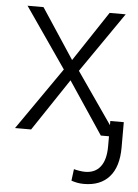

<svg xmlns="http://www.w3.org/2000/svg" viewBox="-53 -570 595 825"><g transform="rotate(5 244.5 -157.0)"><path d="M243.2 -312.5 386.2 -528.3H455.6L276.4 -269L462.9 0H394.5L244.1 -225.1L93.8 0H24.4L211.4 -269L32.2 -528.3H101.1ZM487.8 -65.9V43.5Q487.8 126.5 449.5 169.9Q411.1 213.4 340.3 213.4Q325.7 213.4 313 211.2Q300.3 209 285.6 204.1L292 153.8Q299.8 156.2 314.7 158.7Q329.6 161.1 340.3 161.1Q383.8 161.1 406.7 131.1Q429.7 101.1 429.7 43.5V-65.9Z"/></g></svg>

Font: Franko
Style: Light
Weight: 300
Designer: Google
Version: Version 1.200310; 2013